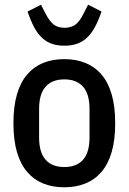

<svg xmlns="http://www.w3.org/2000/svg" viewBox="-20 -783 546 815"><path d="M253 12Q203 12 163.5 -4Q124 -20 95.5 -53Q67 -86 52 -137.5Q37 -189 37 -260Q37 -331 52 -382.5Q67 -434 95.5 -467Q124 -500 163.5 -516Q203 -532 253 -532Q302 -532 342 -516Q382 -500 410.5 -467Q439 -434 454 -382.5Q469 -331 469 -260Q469 -189 454 -137.5Q439 -86 410.5 -53Q382 -20 342 -4Q302 12 253 12ZM253 -74Q305 -74 332.5 -105Q360 -136 360 -199V-321Q360 -384 332.5 -415Q305 -446 253 -446Q201 -446 173.5 -415Q146 -384 146 -321V-199Q146 -136 173.5 -105Q201 -74 253 -74ZM254 -589Q225 -589 202 -596.5Q179 -604 160 -621Q141 -638 126 -665.5Q111 -693 97 -734L154 -763L173 -726Q191 -691 209 -678Q227 -665 254 -665Q281 -665 299.5 -678Q318 -691 335 -726L354 -763L411 -734Q397 -693 381.5 -665.5Q366 -638 347 -621Q328 -604 305 -596.5Q282 -589 254 -589Z"/></svg>

Font: IBM Plex Sans Condensed Medium
Style: Regular
Weight: 500
Width: 3
Designer: Mike Abbink, Paul van der Laan, Pieter van Rosmalen
Foundry: Bold Monday
Version: Version 1.3